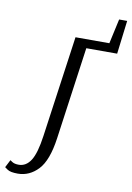

<svg xmlns="http://www.w3.org/2000/svg" viewBox="-181 -692 693 1011"><g transform="rotate(10 165.5 -186.0)"><path d="M162 -500H343L372 -632H415L393 -453H228L159 41Q142 162 95.5 211Q49 260 -13 260Q-53 260 -68.5 249Q-84 238 -84 238L-63 197Q-63 197 -51 205Q-39 213 -16 213Q23 213 48 174Q73 135 86 41Z"/></g></svg>

Font: Arsenal SC
Style: Italic
Weight: 400
Italic angle: -9.10001°
Designer: Andrij Shevchenko
Foundry: Stairsfor
Version: Version 2.001; ttfautohint (v1.8.4.7-5d5b)